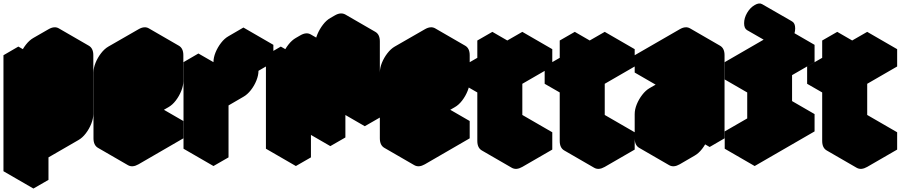

<svg xmlns="http://www.w3.org/2000/svg" viewBox="-63 -909 5245 1109"><path d="M303 -590 390 -640Q424 -660 450 -645Q476 -630 476 -590V-250Q476 -224 464 -194Q452 -164 432.5 -138.5Q413 -113 390 -100L217 0V130L130 180V-490L217 -540V-440Q217 -467 229 -496.5Q241 -526 260.5 -551.5Q280 -577 303 -590ZM390 -540 217 -440V-100L390 -200ZM390 -540V-200L217 -300V-640ZM390 -200 217 -100 43 -200 217 -300ZM450 -645Q424 -660 390 -640L303 -590Q280 -577 260.5 -551.5Q241 -526 229 -496.5Q217 -467 217 -440L43 -540Q43 -567 55 -596.5Q67 -626 87 -651.5Q107 -677 130 -690L217 -740Q251.4 -760 277 -745ZM130 -490V180L-43 80V-590ZM217 -540 130 -490 -43 -590 43 -640Z M737 -540 910 -640Q944 -660 970 -645Q996 -630 996 -590V-440Q996 -414 984 -384Q972 -354 952.5 -328.5Q933 -303 910 -290L823 -240Q789 -220 763 -235Q737 -250 737 -290V-60L996 -210V-110L737 40Q702 60 676 45Q650 30 650 -10V-390Q650 -417 662 -446.5Q674 -476 694 -501.5Q714 -527 737 -540ZM910 -540 737 -440V-290L910 -390ZM996 -210 737 -60 563 -160 823 -310ZM910 -540V-390L737 -490V-640ZM737 -290Q737 -250 763 -235L589 -335Q563 -350 563 -390ZM910 -390 737 -290 563 -390 737 -490ZM970 -645Q944 -660 910 -640L737 -540Q714 -527 694 -501.5Q674 -476 662 -446.5Q650 -417 650 -390V-10Q650 30 676 45L503 -55Q477 -70 477 -110V-490Q477 -517 489 -546.5Q501 -576 520.7 -601.5Q540.4 -627 563 -640L737 -740Q771.4 -760 797 -745Z M1170 -450 1257 -500V-400L1343 -450Q1343 -477 1355 -506.5Q1367 -536 1387 -561.5Q1407 -587 1430 -600L1516 -650V-550L1430 -500Q1430 -474 1418 -444Q1406 -414 1386 -388.5Q1366 -363 1343 -350L1257 -300V0L1170 50ZM1170 -450V50L997 -50V-550ZM1516 -650 1430 -600Q1407 -587 1387 -561.5Q1367 -536 1355 -506.5Q1343 -477 1343 -450L1170 -550Q1170 -577 1182.1 -606.5Q1194.3 -636 1214 -661.5Q1233.7 -687 1257 -700L1343 -750ZM1343 -450 1257 -400 1083 -500 1170 -550ZM1257 -500 1170 -450 997 -550 1083 -600Z M1646 -490 1733 -540V-440Q1733 -467 1745 -496.5Q1757 -526 1776.5 -551.5Q1796 -577 1819 -590L1845 -605Q1880 -625 1906 -610Q1932 -595 1932 -555Q1932 -582 1944 -611.5Q1956 -641 1975.5 -666.5Q1995 -692 2018 -705L2044 -720Q2079 -740 2105 -725Q2131 -710 2131 -670V-230L2044 -180V-620L1932 -555V-115L1845 -65V-505L1733 -440V0L1646 50ZM2044 -620V-180L1871 -280V-720ZM1845 -505V-65L1672 -165V-605ZM2105 -725Q2079 -740 2044 -720L2018 -705Q1995 -692 1975.5 -666.5Q1956 -641 1944 -611.5Q1932 -582 1932 -555L1758 -655Q1758 -682 1770.5 -711.5Q1783 -741 1802.5 -766.5Q1822 -792 1845 -805L1871 -820Q1905 -840 1932 -825ZM1646 -490V50L1473 -50V-590ZM1906 -610Q1880 -625 1845 -605L1819 -590Q1796 -577 1776.5 -551.5Q1757 -526 1745 -496.5Q1733 -467 1733 -440L1559 -540Q1559 -567 1571 -596.5Q1583 -626 1603 -651.5Q1623 -677 1646 -690L1672 -705Q1706.4 -725 1732 -710ZM1733 -540 1646 -490 1473 -590 1559 -640Z M2391 -540 2564 -640Q2598 -660 2624 -645Q2650 -630 2650 -590V-440Q2650 -414 2638 -384Q2626 -354 2606.5 -328.5Q2587 -303 2564 -290L2477 -240Q2443 -220 2417 -235Q2391 -250 2391 -290V-60L2650 -210V-110L2391 40Q2356 60 2330 45Q2304 30 2304 -10V-390Q2304 -417 2316 -446.5Q2328 -476 2348 -501.5Q2368 -527 2391 -540ZM2564 -540 2391 -440V-290L2564 -390ZM2650 -210 2391 -60 2217 -160 2477 -310ZM2564 -540V-390L2391 -490V-640ZM2391 -290Q2391 -250 2417 -235L2243 -335Q2217 -350 2217 -390ZM2564 -390 2391 -290 2217 -390 2391 -490ZM2624 -645Q2598 -660 2564 -640L2391 -540Q2368 -527 2348 -501.5Q2328 -476 2316 -446.5Q2304 -417 2304 -390V-10Q2304 30 2330 45L2157 -55Q2131 -70 2131 -110V-490Q2131 -517 2143 -546.5Q2155 -576 2174.7 -601.5Q2194.4 -627 2217 -640L2391 -740Q2425.4 -760 2451 -745Z M2867 -375 2781 -325V-425L2867 -475V-575L2954 -625V-425Q2954 -452 2966 -481.5Q2978 -511 2997.5 -536.5Q3017 -562 3040 -575L3127 -625V-525L2954 -425V-45L3127 -145V-45L2954 55Q2919 75 2893 60Q2867 45 2867 5ZM3127 -145 2954 -45 2781 -145 2954 -245ZM3127 -625 3040 -575Q3017 -562 2997.5 -536.5Q2978 -511 2966 -481.5Q2954 -452 2954 -425L2781 -525Q2781 -552 2792.9 -581.5Q2804.7 -611 2824.5 -636.5Q2844.3 -662 2867 -675L2954 -725ZM2867 -475 2781 -425 2607 -525 2694 -575ZM2867 -375V5Q2867 45 2893 60L2720 -40Q2694 -55 2694 -95V-475ZM2954 -625 2867 -575 2694 -675 2781 -725ZM2867 -575V-475L2694 -575V-675ZM2781 -425V-325L2607 -425V-525Z M3343 -375 3257 -325V-425L3343 -475V-575L3430 -625V-425Q3430 -452 3442 -481.5Q3454 -511 3473.5 -536.5Q3493 -562 3516 -575L3603 -625V-525L3430 -425V-45L3603 -145V-45L3430 55Q3395 75 3369 60Q3343 45 3343 5ZM3603 -145 3430 -45 3257 -145 3430 -245ZM3603 -625 3516 -575Q3493 -562 3473.5 -536.5Q3454 -511 3442 -481.5Q3430 -452 3430 -425L3257 -525Q3257 -552 3268.9 -581.5Q3280.7 -611 3300.5 -636.5Q3320.3 -662 3343 -675L3430 -725ZM3343 -475 3257 -425 3083 -525 3170 -575ZM3343 -375V5Q3343 45 3369 60L3196 -40Q3170 -55 3170 -95V-475ZM3430 -625 3343 -575 3170 -675 3257 -725ZM3343 -575V-475L3170 -575V-675ZM3257 -425V-325L3083 -425V-525Z M3776 -490 4036 -640Q4070 -660 4096 -645Q4122 -630 4122 -590V-110L4036 -60V-160Q4036 -134 4024 -104Q4012 -74 3992 -48.5Q3972 -23 3949 -10L3863 40Q3828 60 3802 45Q3776 30 3776 -10V-150Q3776 -177 3788 -206.5Q3800 -236 3820 -261.5Q3840 -287 3863 -300L4036 -400V-540L3776 -390ZM3863 -60 4036 -160V-300L3863 -200ZM4036 -540V-400L3863 -500V-640ZM4036 -160V-60L3863 -160V-260ZM4036 -300V-160L3863 -260V-400ZM4036 -160 3863 -60 3689 -160 3863 -260ZM4036 -400 3863 -300Q3840 -287 3820 -261.5Q3800 -236 3788 -206.5Q3776 -177 3776 -150V-10Q3776 30 3802 45L3629 -55Q3603 -70 3603 -110V-250Q3603 -277 3615 -306.5Q3627 -336 3646.7 -361.5Q3666.4 -387 3689 -400L3863 -500ZM4096 -645Q4070 -660 4036 -640L3776 -490L3603 -590L3863 -740Q3897 -760 3923 -745ZM3776 -490V-390L3603 -490V-590Z M4426 -125V-425L4296 -350V-450L4642 -650V-550L4512 -475V-175L4642 -250V-150L4296 50V-50ZM4469 -640Q4443 -625 4425.5 -635Q4408 -645 4408 -675Q4408 -705 4425.5 -735Q4443 -765 4469 -780Q4495 -795 4512.5 -785Q4530 -775 4530 -745Q4530 -715 4512.5 -685Q4495 -655 4469 -640ZM4426 -125 4296 -50 4123 -150 4253 -225ZM4296 -50V50L4123 -50V-150ZM4642 -250 4512 -175 4339 -275 4469 -350ZM4426 -425V-125L4253 -225V-525ZM4642 -650 4296 -450 4123 -550 4469 -750ZM4296 -450V-350L4123 -450V-550ZM4513 -785Q4495 -795 4469 -780Q4443 -765 4425.5 -735Q4408 -705 4408 -675Q4408 -645 4426 -635L4252 -735Q4235 -745 4235 -775Q4235 -805 4252.5 -835Q4270 -865 4296.5 -880Q4322 -895 4339 -885Z M4859 -375 4773 -325V-425L4859 -475V-575L4946 -625V-425Q4946 -452 4958 -481.5Q4970 -511 4989.5 -536.5Q5009 -562 5032 -575L5119 -625V-525L4946 -425V-45L5119 -145V-45L4946 55Q4911 75 4885 60Q4859 45 4859 5ZM5119 -145 4946 -45 4773 -145 4946 -245ZM5119 -625 5032 -575Q5009 -562 4989.5 -536.5Q4970 -511 4958 -481.5Q4946 -452 4946 -425L4773 -525Q4773 -552 4784.9 -581.5Q4796.7 -611 4816.5 -636.5Q4836.3 -662 4859 -675L4946 -725ZM4859 -475 4773 -425 4599 -525 4686 -575ZM4859 -375V5Q4859 45 4885 60L4712 -40Q4686 -55 4686 -95V-475ZM4946 -625 4859 -575 4686 -675 4773 -725ZM4859 -575V-475L4686 -575V-675ZM4773 -425V-325L4599 -425V-525Z"/></svg>

Font: Nabla Normal
Style: Regular
Weight: 400
Designer: Arthur Reinders Folmer
Version: Version 1.000